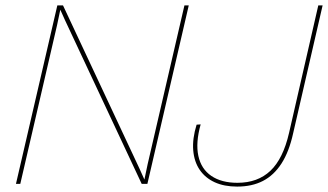

<svg xmlns="http://www.w3.org/2000/svg" viewBox="-20 -680 1213 710"><path d="M39 0 192 -660H213L496 -56L514 -16L526 -73L662 -660H678L525 0H504L221 -604L203 -644L191 -587L55 0ZM857 10Q809 10 774 -6Q739 -22 718.5 -52Q698 -82 694.5 -124.5Q691 -167 707 -219L722 -220Q703 -152 713.5 -103.5Q724 -55 761.5 -29.5Q799 -4 858 -4Q933 -4 980 -48.5Q1027 -93 1049 -189L1157 -660H1173L1064 -187Q1049 -119 1021 -75.5Q993 -32 952.5 -11Q912 10 857 10Z"/></svg>

Font: Work Sans Thin
Style: Italic
Weight: 250
Italic angle: -13°
Designer: Wei Huang
Foundry: Wei Huang
Version: Version 2.012